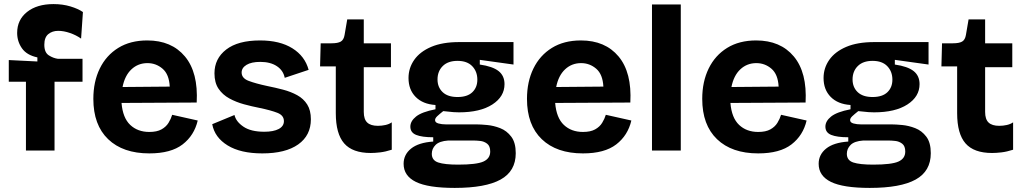

<svg xmlns="http://www.w3.org/2000/svg" viewBox="-20 -737 5013 940"><path d="M107 0V-337H23V-443L163 -436V-456Q111 -467 87.5 -500.5Q64 -534 64 -576Q64 -640 112.5 -678.5Q161 -717 242 -717Q287 -717 325 -705.5Q363 -694 386 -678L377 -548Q353 -565 322.5 -575.5Q292 -586 265 -586Q236 -586 216.5 -570Q197 -554 197 -518Q197 -480 219 -466Q241 -452 264 -449H384V-337H247V0Z M711 14Q582 14 509.5 -55.5Q437 -125 437 -253Q437 -337 468.5 -401.5Q500 -466 559 -502.5Q618 -539 701 -539Q820 -539 885.5 -460.5Q951 -382 943 -235L575 -233Q581 -160 617.5 -125.5Q654 -91 711 -91Q748 -91 770.5 -103.5Q793 -116 805 -135.5Q817 -155 823 -175L948 -147Q931 -74 874 -30Q817 14 711 14ZM702 -428Q656 -428 623.5 -397.5Q591 -367 580 -311L811 -313Q808 -373 776 -400.5Q744 -428 702 -428Z M1264 14Q1158 14 1094.5 -25Q1031 -64 1019 -129L1128 -174Q1135 -142 1171.5 -117Q1208 -92 1274 -92Q1319 -92 1344.5 -105.5Q1370 -119 1370 -144Q1370 -172 1338.5 -184.5Q1307 -197 1249 -209Q1213 -216 1174.5 -226.5Q1136 -237 1103 -255Q1070 -273 1050 -302.5Q1030 -332 1030 -378Q1030 -450 1087.5 -494.5Q1145 -539 1253 -539Q1350 -539 1411.5 -500.5Q1473 -462 1491 -395L1374 -356Q1367 -392 1335.5 -413Q1304 -434 1254 -434Q1211 -434 1187 -419.5Q1163 -405 1163 -382Q1163 -354 1197.5 -341Q1232 -328 1288 -316Q1328 -308 1366 -298Q1404 -288 1435 -271Q1466 -254 1484 -225.5Q1502 -197 1502 -153Q1502 -74 1440 -30Q1378 14 1264 14Z M1795 12Q1706 12 1665 -35Q1624 -82 1624 -183V-412H1547L1550 -525H1603Q1634 -525 1648.5 -533.5Q1663 -542 1667 -566L1680 -642H1761V-525H1894V-408H1761V-189Q1761 -153 1778 -137Q1795 -121 1830 -121Q1849 -121 1867 -125Q1885 -129 1898 -138V-4Q1867 6 1841 9Q1815 12 1795 12Z M2206 183Q2076 183 2016 153.5Q1956 124 1956 65Q1956 20 1992.5 -9.5Q2029 -39 2101 -44V-65Q2046 -65 2017.5 -76.5Q1989 -88 1989 -117Q1989 -144 2017 -166.5Q2045 -189 2112 -202V-223Q2050 -227 2015 -262.5Q1980 -298 1980 -355Q1980 -404 2008 -444Q2036 -484 2091 -507.5Q2146 -531 2228 -531H2494V-421L2329 -444V-421Q2392 -412 2421 -389Q2450 -366 2450 -325Q2450 -264 2390.5 -225.5Q2331 -187 2227 -187Q2215 -187 2200 -188Q2185 -189 2150 -193Q2131 -178 2120.5 -168Q2110 -158 2110 -149Q2110 -137 2126.5 -132.5Q2143 -128 2163 -128H2313Q2333 -128 2365 -125Q2397 -122 2429 -109.5Q2461 -97 2483 -68Q2505 -39 2505 13Q2505 101 2431 142Q2357 183 2206 183ZM2220 -262Q2268 -262 2292.5 -285.5Q2317 -309 2317 -347Q2317 -387 2292 -413Q2267 -439 2220 -439Q2173 -439 2147.5 -413.5Q2122 -388 2122 -348Q2122 -310 2147 -286Q2172 -262 2220 -262ZM2223 69Q2313 69 2346.5 54Q2380 39 2380 5Q2380 -22 2365 -33.5Q2350 -45 2331 -47Q2312 -49 2299 -49H2174Q2131 -46 2112.5 -27.5Q2094 -9 2094 16Q2094 48 2125.5 58.5Q2157 69 2223 69Z M2834 14Q2705 14 2632.5 -55.5Q2560 -125 2560 -253Q2560 -337 2591.5 -401.5Q2623 -466 2682 -502.5Q2741 -539 2824 -539Q2943 -539 3008.5 -460.5Q3074 -382 3066 -235L2698 -233Q2704 -160 2740.5 -125.5Q2777 -91 2834 -91Q2871 -91 2893.5 -103.5Q2916 -116 2928 -135.5Q2940 -155 2946 -175L3071 -147Q3054 -74 2997 -30Q2940 14 2834 14ZM2825 -428Q2779 -428 2746.5 -397.5Q2714 -367 2703 -311L2934 -313Q2931 -373 2899 -400.5Q2867 -428 2825 -428Z M3172 0V-715H3313V0Z M3692 14Q3563 14 3490.5 -55.5Q3418 -125 3418 -253Q3418 -337 3449.5 -401.5Q3481 -466 3540 -502.5Q3599 -539 3682 -539Q3801 -539 3866.5 -460.5Q3932 -382 3924 -235L3556 -233Q3562 -160 3598.5 -125.5Q3635 -91 3692 -91Q3729 -91 3751.5 -103.5Q3774 -116 3786 -135.5Q3798 -155 3804 -175L3929 -147Q3912 -74 3855 -30Q3798 14 3692 14ZM3683 -428Q3637 -428 3604.5 -397.5Q3572 -367 3561 -311L3792 -313Q3789 -373 3757 -400.5Q3725 -428 3683 -428Z M4238 183Q4108 183 4048 153.5Q3988 124 3988 65Q3988 20 4024.5 -9.5Q4061 -39 4133 -44V-65Q4078 -65 4049.5 -76.5Q4021 -88 4021 -117Q4021 -144 4049 -166.5Q4077 -189 4144 -202V-223Q4082 -227 4047 -262.5Q4012 -298 4012 -355Q4012 -404 4040 -444Q4068 -484 4123 -507.5Q4178 -531 4260 -531H4526V-421L4361 -444V-421Q4424 -412 4453 -389Q4482 -366 4482 -325Q4482 -264 4422.5 -225.5Q4363 -187 4259 -187Q4247 -187 4232 -188Q4217 -189 4182 -193Q4163 -178 4152.5 -168Q4142 -158 4142 -149Q4142 -137 4158.5 -132.5Q4175 -128 4195 -128H4345Q4365 -128 4397 -125Q4429 -122 4461 -109.5Q4493 -97 4515 -68Q4537 -39 4537 13Q4537 101 4463 142Q4389 183 4238 183ZM4252 -262Q4300 -262 4324.5 -285.5Q4349 -309 4349 -347Q4349 -387 4324 -413Q4299 -439 4252 -439Q4205 -439 4179.5 -413.5Q4154 -388 4154 -348Q4154 -310 4179 -286Q4204 -262 4252 -262ZM4255 69Q4345 69 4378.5 54Q4412 39 4412 5Q4412 -22 4397 -33.5Q4382 -45 4363 -47Q4344 -49 4331 -49H4206Q4163 -46 4144.5 -27.5Q4126 -9 4126 16Q4126 48 4157.5 58.5Q4189 69 4255 69Z M4837 12Q4748 12 4707 -35Q4666 -82 4666 -183V-412H4589L4592 -525H4645Q4676 -525 4690.5 -533.5Q4705 -542 4709 -566L4722 -642H4803V-525H4936V-408H4803V-189Q4803 -153 4820 -137Q4837 -121 4872 -121Q4891 -121 4909 -125Q4927 -129 4940 -138V-4Q4909 6 4883 9Q4857 12 4837 12Z"/></svg>

Font: Bricolage Grotesque 12pt Bricolage Grotesque 10pt Regular
Style: Bold
Weight: 700
Designer: Mathieu Triay
Foundry: Atelier Triay
Version: Version 1.001; ttfautohint (v1.8.4.7-5d5b);gftools[0.9.33.de